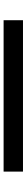

<svg xmlns="http://www.w3.org/2000/svg" viewBox="428 -880 145 1040"><g transform="rotate(-90 500.0 -360.5)"><path d="M90 -308V-413H910V-308Z"/></g></svg>

Font: M PLUS 2 Thin Medium
Style: Regular
Weight: 500
Version: Version 1.001